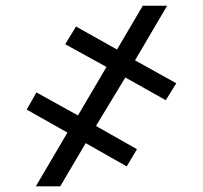

<svg xmlns="http://www.w3.org/2000/svg" viewBox="-20 -657 715 677"><path d="M421.9 -383.8 564.5 -303.7 601.6 -363.3 456.1 -444.3 569.3 -636.7H483.4L392.6 -482.4L248 -563.5L210 -501L355.5 -420.9L254.9 -250L108.4 -331.1L74.2 -270.5L217.8 -189.5L106.4 0H192.4L282.2 -152.3L426.8 -70.3L462.9 -130.9L318.4 -212.9Z"/></svg>

Font: Pretendard Black
Style: Regular
Weight: 900
Designer: Base glyphs from Inter by Rasmus Andersson; Hangeul glyphs from Noto Sans CJK(Source Han Sans) by Jang Soo-young and Kan
Foundry: Kil Hyung-jin
Version: Version 1.309;Glyphs 3.2 (3225)